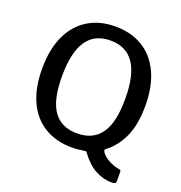

<svg xmlns="http://www.w3.org/2000/svg" viewBox="-152 -883 1073 1137"><g transform="rotate(20 384.0 -314.0)"><path d="M59 -369Q59 -491 98.5 -576.5Q138 -662 211 -707Q284 -752 384 -752Q484 -752 557 -707Q630 -662 669.5 -576.5Q709 -491 709 -369Q709 -253 674 -175Q639 -97 576 -50Q571 -47 571 -42Q571 -31 588.5 -14Q606 3 633.5 16.5Q661 30 692 35Q699 36 701 39.5Q703 43 703 46V104Q703 117 696 120.5Q689 124 673 124Q623 124 572.5 97Q522 70 476 7Q471 0 461 3Q442 6 423 8Q404 10 384 10Q285 10 211.5 -34Q138 -78 98.5 -163Q59 -248 59 -369ZM185 -367Q185 -218 234.5 -148.5Q284 -79 384 -79Q483 -79 533 -148.5Q583 -218 583 -368Q583 -517 533.5 -590.5Q484 -664 384 -664Q284 -664 234.5 -590.5Q185 -517 185 -367Z"/></g></svg>

Font: Libre Franklin Medium
Style: Regular
Weight: 500
Designer: Pablo Impallari, Rodrigo Fuenzalida, Nhung Nguyen
Foundry: Impallari Type
Version: Version 3.000